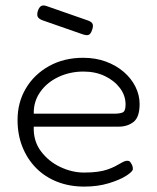

<svg xmlns="http://www.w3.org/2000/svg" viewBox="-20 -678 582 711"><path d="M292 13Q237 13 191.5 -5Q146 -23 113.5 -56Q81 -89 63 -134Q45 -179 45 -234Q45 -299 76 -351Q107 -403 162 -433.5Q217 -464 288 -464Q334 -464 372 -450Q410 -436 438 -412Q466 -388 481.5 -357Q497 -326 497 -293Q497 -244 474.5 -226.5Q452 -209 420 -209H105Q103 -156 131.5 -118Q160 -80 203.5 -59.5Q247 -39 291 -39Q320 -39 341.5 -42Q363 -45 378.5 -50.5Q394 -56 405 -61.5Q416 -67 425 -72.5Q434 -78 442 -81Q447 -83 453.5 -82.5Q460 -82 463 -77Q468 -70 470 -64.5Q472 -59 472 -52Q472 -43 448 -27.5Q424 -12 383 0.5Q342 13 292 13ZM105 -257H403Q423 -257 434 -261.5Q445 -266 445 -291Q445 -324 424.5 -351.5Q404 -379 369 -396Q334 -413 289 -413Q239 -413 196.5 -393Q154 -373 129 -337.5Q104 -302 105 -257ZM286 -551 137 -603Q124 -608 120 -615.5Q116 -623 120 -637Q125 -652 133 -656Q141 -660 154 -655L306 -602Q320 -597 323 -589Q326 -581 321 -567Q316 -552 308.5 -549Q301 -546 286 -551Z"/></svg>

Font: Fredoka Light Light
Style: Regular
Weight: 300
Version: Version 2.001